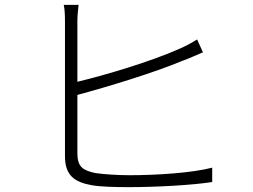

<svg xmlns="http://www.w3.org/2000/svg" viewBox="-20 -779 1040 789"><path d="M303 -759H242C246 -741 247 -716 247 -691C247 -643 247 -223 247 -137C247 -59 285 -31 356 -18C397 -11 456 -10 512 -10C620 -10 770 -18 852 -31V-90C768 -68 620 -59 513 -59C461 -59 404 -63 371 -68C321 -79 298 -93 298 -149V-389C418 -421 613 -480 732 -530C761 -540 791 -555 814 -564L790 -617C768 -603 742 -589 714 -577C601 -527 416 -471 298 -443V-691C298 -718 301 -739 303 -759Z"/></svg>

Font: Noto Sans TC Light
Style: Regular
Weight: 300
Designer: Ryoko NISHIZUKA 西塚涼子 (kana, bopomofo & ideographs); Paul D. Hunt (Latin, Greek & Cyrillic); Sandoll Communications 산돌커뮤니
Foundry: Adobe
Version: Version 2.004;hotconv 1.0.118;makeotfexe 2.5.65603